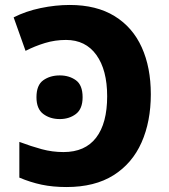

<svg xmlns="http://www.w3.org/2000/svg" viewBox="-20 -744 683 774"><path d="M248 10Q193 10 148 0.5Q103 -9 58 -28V-172Q106 -154 148.5 -142.5Q191 -131 236 -131Q323 -131 367.5 -189Q412 -247 412 -356Q412 -462 368.5 -522.5Q325 -583 246 -583Q202 -583 161 -570.5Q120 -558 83 -539L35 -674Q84 -699 144 -711.5Q204 -724 261 -724Q369 -724 442 -679Q515 -634 551.5 -553Q588 -472 588 -364Q588 -254 550.5 -169.5Q513 -85 437.5 -37.5Q362 10 248 10ZM127 -352Q127 -401 154.5 -420.5Q182 -440 221 -440Q259 -440 286 -420.5Q313 -401 313 -352Q313 -305 286 -284.5Q259 -264 221 -264Q182 -264 154.5 -284.5Q127 -305 127 -352Z"/></svg>

Font: Noto Sans ExtraBold
Style: Regular
Weight: 800
Designer: Monotype Design Team
Foundry: Monotype Imaging Inc.
Version: Version 2.007